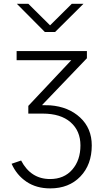

<svg xmlns="http://www.w3.org/2000/svg" viewBox="-20 -790 569 1043"><path d="M71.3 -769.5H133.8L252 -652.3L370.1 -769.5H433.6L279.3 -616.2H223.6ZM43 99.6 94.7 82Q147.5 182.6 252 182.6Q328.1 182.6 372.6 131.3Q417 80.1 417 0Q417 -79.1 363.3 -126Q309.6 -172.9 211.9 -172.9H133.8V-214.8L367.2 -462.9H70.3V-512.7H452.1V-473.6L208 -218.8L252.9 -217.8Q352.5 -210 415.5 -151.4Q478.5 -92.8 478.5 0Q478.5 104.5 416.5 168.9Q354.5 233.4 252.9 233.4Q177.7 233.4 124 197.3Q70.3 161.1 43 99.6Z"/></svg>

Font: Gothic A1 Light
Style: Regular
Weight: 300
Version: Version 2.50